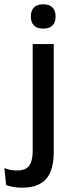

<svg xmlns="http://www.w3.org/2000/svg" viewBox="-76 -694 333 893"><path d="M174 -85H76V-489H174ZM125 -561Q96 -561 81.8 -575.8Q67.5 -590.5 67.5 -616.5V-618.5Q67.5 -644.5 81.8 -659.2Q96 -674 125 -674Q154 -674 168.2 -659.2Q182.5 -644.5 182.5 -618.5V-616.5Q182.5 -590 168.2 -575.5Q154 -561 125 -561ZM26 179Q4.5 179 -14.8 175.5Q-34 172 -47.5 167L-55.5 87.5Q-42.5 93 -28.2 96Q-14 99 1.5 99Q44.5 99 60.2 76Q76 53 76 10.5V-130.5H174V15.5Q174 66 159.8 102.8Q145.5 139.5 113 159.2Q80.5 179 26 179Z"/></svg>

Font: Anek Malayalam Medium Medium
Style: Regular
Weight: 500
Version: Version 1.003